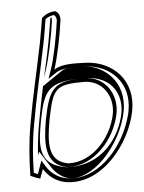

<svg xmlns="http://www.w3.org/2000/svg" viewBox="-51 -699 587 782"><g transform="rotate(-5 242.5 -308.5)"><path d="M63 -204C50 -129 46 -59 45 1C60 8 73 13 84 16L98 -22C115 5 143 31 186 39C333 63 456 -95 481 -226C505 -350 419 -433 311 -438C260 -440 211 -442 180 -421C197 -473 214 -558 222 -617C225 -636 217 -653 204 -658C182 -658 159 -647 148 -634C148 -634 138 -571 130 -531C104 -403 84 -325 63 -204ZM78 -204C99 -324 119 -403 145 -531C152 -564 159 -613 162 -629C170 -636 185 -642 198 -643C203 -639 209 -630 207 -617C199 -558 183 -473 166 -423L153 -386L187 -409C210 -425 256 -425 308 -423C409 -418 488 -341 466 -226C464 -213 459 -200 455 -186C417 -70 312 43 192 24C154 17 127 -6 111 -31L95 -57L76 -3C71 -5 66 -8 60 -10C61 -69 65 -133 78 -204ZM98 -204C90 -160 86 -118 83 -78L89 -94L132 -27C148 -1 177 20 202 25C240 31 292 14 346 -40C396 -91 434 -162 446 -226C470 -350 378 -419 306 -423C251 -425 227 -425 210 -414L128 -358C118 -310 108 -262 98 -204ZM135 -392 145 -422C162 -473 179 -558 187 -617C188 -624 188 -629 186 -635C185 -634 183 -633 182 -632C180 -621 172 -567 165 -531C155 -478 144 -434 135 -392ZM108 -222C132 -341 149 -376 297 -376C416 -376 451 -290 436 -218C417 -128 345 -15 199 -21H194L190 -22C73 -42 92 -131 108 -222ZM128 -222C112 -129 104 -37 200 -21H201C309 -17 395 -118 416 -218C433 -301 381 -376 297 -376C174 -376 153 -348 128 -222ZM143 -222C168 -345 178 -361 295 -361C370 -361 416 -293 401 -218C381 -123 301 -32 204 -36C120 -50 126 -127 143 -222Z"/></g></svg>

Font: Snowfall
Style: EcoObl
Weight: 400
Designer: Jasper
Foundry: Cannot Into Space Fonts
Version: Version 0.9